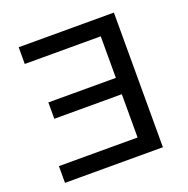

<svg xmlns="http://www.w3.org/2000/svg" viewBox="-125 -819 920 938"><g transform="rotate(-20 335.0 -350.0)"><path d="M565 0H56V-87H465V-613H70V-700H565ZM474 -312H114V-397H474Z"/></g></svg>

Font: Montserrat Thin Medium
Style: Regular
Weight: 500
Version: Version 9.000